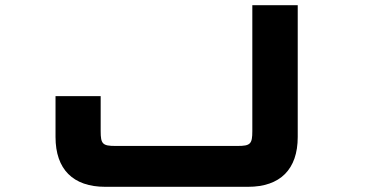

<svg xmlns="http://www.w3.org/2000/svg" viewBox="-20 -720 1440 740"><path d="M952.5 -700V-214.5C952.5 -165 945 -157.5 895.5 -157.5H425C375.5 -157.5 368 -165 368 -214.5V-349.5H194V-192C194 -67.5 261.5 0 385.5 0H936C1060 0 1127.5 -67.5 1127.5 -192V-700Z"/></svg>

Font: Melete Bold
Style: Regular
Weight: 700
Width: 6
Designer: Sora Sagano
Foundry: DOT COLON
Version: Version 0.200;FEAKit 1.0